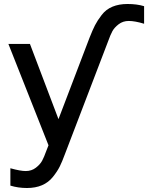

<svg xmlns="http://www.w3.org/2000/svg" viewBox="-20 -728 742 962"><path d="M22 -508H130L273 -131L429 -540Q444 -578 456 -601.5Q468 -625 489.5 -653Q511 -681 543.5 -694.5Q576 -708 619 -708Q666 -708 702 -697V-609Q656 -623 625 -623Q596 -623 574.5 -606.5Q553 -590 543 -571.5Q533 -553 522 -522L305 45Q291 83 279 107Q267 131 245 158.5Q223 186 190.5 200Q158 214 115 214Q71 214 32 202V115Q82 129 109 129Q138 129 159.5 112.5Q181 96 191 77.5Q201 59 212 28L223 0Z"/></svg>

Font: LT Superior Semi-bold
Style: Regular
Weight: 600
Designer: Daniel Lyons
Foundry: LyonsType
Version: Version 1.0